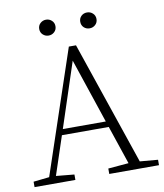

<svg xmlns="http://www.w3.org/2000/svg" viewBox="-90 -903 837 977"><g transform="rotate(-10 328.5 -414.5)"><path d="M426 -747Q408 -747 396 -758.5Q384 -770 384 -788Q384 -806 396 -817.5Q408 -829 426 -829Q443 -829 455.5 -817.5Q468 -806 468 -788Q468 -770 455.5 -758.5Q443 -747 426 -747ZM243.5 -758.5Q231 -747 214 -747Q197 -747 184.5 -758.5Q172 -770 172 -788Q172 -806 184.5 -817.5Q197 -829 214 -829Q231 -829 243.5 -817.5Q256 -806 256 -788Q256 -770 243.5 -758.5ZM202 -266H424L312 -600ZM559 -36 652 -28V0H395V-28L501 -37L434 -236H192L126 -37L220 -28V0H9V-28L91 -37L305 -674H342Z"/></g></svg>

Font: TypoPRO Source Serif Pro
Style: Regular
Weight: 300
Designer: Frank Grießhammer
Foundry: Adobe Systems Incorporated
Version: Version 1.017;PS (version unavailable);hotconv 1.0.79;makeot